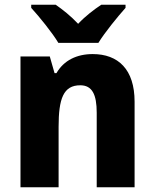

<svg xmlns="http://www.w3.org/2000/svg" viewBox="-20 -852 650 806"><path d="M225 -672H393C420 -716 474 -782 507 -819V-832H405C375 -812 340 -786 308 -752C276 -786 244 -811 214 -832H111V-819C145 -782 200 -714 225 -672ZM369 -625C303 -625 248 -599 217 -545H209L189 -615H66V-66H226V-319C226 -438 246 -494 317 -494C367 -494 386 -455 386 -379V-66H545V-425C545 -561 476 -625 369 -625Z"/></svg>

Font: Noto Sans Malayalam UI SemiCondensed ExtraBold
Style: Regular
Weight: 800
Width: 4
Designer: Jelle Bosma - Monotype Design Team
Foundry: Monotype Imaging Inc.
Version: Version 2.104